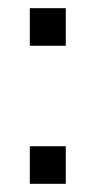

<svg xmlns="http://www.w3.org/2000/svg" viewBox="-20 -450 234 470"><path d="M53 -92H141V0H53ZM53 -430H141V-338H53Z"/></svg>

Font: D-DIN
Style: Regular
Weight: 400
Designer: Charles Nix
Foundry: Datto Inc.
Version: Version 1.00